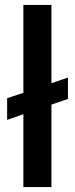

<svg xmlns="http://www.w3.org/2000/svg" viewBox="-20 -760 304 780"><path d="M256 -358 189 -335V0H75V-296L9 -273V-361L75 -383V-740H189V-422L256 -445Z"/></svg>

Font: Poppins-Tabular Medium
Style: Regular
Weight: 500
Designer: Ninad Kale (Devanagari), Jonny Pinhorn (Latin)
Foundry: Indian Type Foundry
Version: Version 4.004